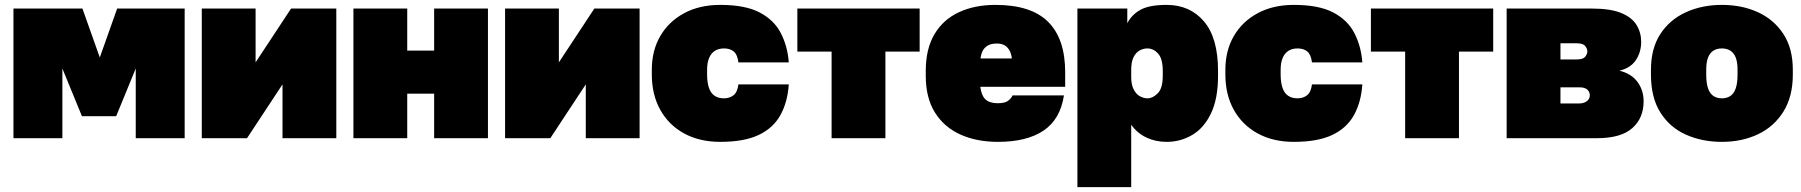

<svg xmlns="http://www.w3.org/2000/svg" viewBox="-20 -565 7365 785"><path d="M35 0V-530H317L388 -330L459 -530H735V0H535V-285L455 -90H315L235 -285V0Z M805 0V-530H1025V-310L1170 -530H1355V0H1135V-220L990 0Z M1425 0V-530H1645V-358H1755V-530H1975V0H1755V-182H1645V0Z M2045 0V-530H2265V-310L2410 -530H2595V0H2375V-220L2230 0Z M2925 15Q2840 15 2777 -19.5Q2714 -54 2679.5 -116Q2645 -178 2645 -260V-280Q2645 -358 2679.5 -417.5Q2714 -477 2777 -511Q2840 -545 2925 -545Q3027 -545 3086 -514Q3145 -483 3172.5 -429.5Q3200 -376 3205 -310H2999Q2995 -342 2980 -354.5Q2965 -367 2940 -367Q2918 -367 2902.5 -357Q2887 -347 2879 -327.5Q2871 -308 2871 -280V-260Q2871 -228 2878.5 -206Q2886 -184 2901.5 -173.5Q2917 -163 2940 -163Q2963 -163 2979 -175.5Q2995 -188 2999 -220H3205Q3200 -147 3170.5 -94Q3141 -41 3081.5 -13Q3022 15 2925 15Z M3380 0V-354H3240V-530H3740V-354H3600V0Z M4060 15Q3973 15 3906.5 -15Q3840 -45 3802.5 -105Q3765 -165 3765 -255V-275Q3765 -365 3800.5 -425Q3836 -485 3900.5 -515Q3965 -545 4050 -545Q4196 -545 4265.5 -475.5Q4335 -406 4335 -270V-210H3988Q3991 -188 3998.5 -173Q4006 -158 4021 -150.5Q4036 -143 4060 -143Q4088 -143 4101 -152.5Q4114 -162 4120 -175H4330Q4315 -77 4246.5 -31Q4178 15 4060 15ZM4055 -387Q4033 -387 4019 -379Q4005 -371 3998 -357.5Q3991 -344 3989 -326H4117Q4115 -344 4108 -357.5Q4101 -371 4088.5 -379Q4076 -387 4055 -387Z M4385 200V-530H4589V-470Q4607 -505 4643 -525Q4679 -545 4750 -545Q4845 -545 4902.5 -477.5Q4960 -410 4960 -275V-255Q4960 -162 4931.5 -102Q4903 -42 4855 -13.5Q4807 15 4750 15Q4705 15 4667.5 -2.5Q4630 -20 4605 -55V200ZM4672 -163Q4693 -163 4713.5 -183.5Q4734 -204 4734 -255V-275Q4734 -325 4715 -346Q4696 -367 4671 -367Q4654 -367 4638.5 -358Q4623 -349 4614 -330Q4605 -311 4605 -280V-250Q4605 -219 4615 -199.5Q4625 -180 4640.5 -171.5Q4656 -163 4672 -163Z M5270 15Q5185 15 5122 -19.5Q5059 -54 5024.5 -116Q4990 -178 4990 -260V-280Q4990 -358 5024.5 -417.5Q5059 -477 5122 -511Q5185 -545 5270 -545Q5372 -545 5431 -514Q5490 -483 5517.5 -429.5Q5545 -376 5550 -310H5344Q5340 -342 5325 -354.5Q5310 -367 5285 -367Q5263 -367 5247.5 -357Q5232 -347 5224 -327.5Q5216 -308 5216 -280V-260Q5216 -228 5223.5 -206Q5231 -184 5246.5 -173.5Q5262 -163 5285 -163Q5308 -163 5324 -175.5Q5340 -188 5344 -220H5550Q5545 -147 5515.5 -94Q5486 -41 5426.5 -13Q5367 15 5270 15Z M5725 0V-354H5585V-530H6085V-354H5945V0Z M6140 0V-530H6489Q6564 -530 6608 -512Q6652 -494 6671 -463Q6690 -432 6690 -394Q6690 -352 6668.5 -319.5Q6647 -287 6601 -276Q6650 -264 6675 -230Q6700 -196 6700 -151Q6700 -82 6653.5 -41Q6607 0 6509 0ZM6360 -142H6436Q6456 -142 6468 -151.5Q6480 -161 6480 -175Q6480 -189 6470 -198.5Q6460 -208 6437 -208H6360ZM6360 -322H6427Q6453 -322 6461.5 -333.5Q6470 -345 6470 -355Q6470 -365 6461.5 -376.5Q6453 -388 6427 -388H6360Z M7020 15Q6939 15 6873 -14.5Q6807 -44 6768.5 -105Q6730 -166 6730 -260V-280Q6730 -367 6768.5 -426Q6807 -485 6873 -515Q6939 -545 7020 -545Q7102 -545 7167.5 -515Q7233 -485 7271.5 -426Q7310 -367 7310 -280V-260Q7310 -170 7271.5 -108.5Q7233 -47 7167.5 -16Q7102 15 7020 15ZM7020 -163Q7040 -163 7054.5 -172.5Q7069 -182 7076.5 -203.5Q7084 -225 7084 -260V-280Q7084 -311 7076.5 -330Q7069 -349 7054.5 -358Q7040 -367 7020 -367Q7000 -367 6985.5 -358Q6971 -349 6963.5 -330Q6956 -311 6956 -280V-260Q6956 -225 6963.5 -203.5Q6971 -182 6985.5 -172.5Q7000 -163 7020 -163Z"/></svg>

Font: Golos Text Black
Style: Regular
Weight: 900
Designer: A.Korolkova, Vitaly Kuzmin
Foundry: ParaType Ltd
Version: Version 2.004